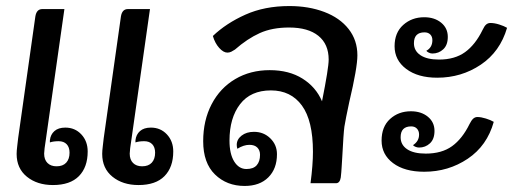

<svg xmlns="http://www.w3.org/2000/svg" viewBox="-20 -606 1734 635"><path d="M35 -97Q35 -107 37 -123Q39 -139 40 -149L97 -552Q101 -576 120 -576H193L132 -147Q126 -109 126 -98Q126 -78 137 -67Q148 -56 167 -56Q188 -56 199 -68Q210 -80 210 -101Q210 -119 200.5 -129Q191 -139 174 -139Q157 -139 145 -135V-142Q147 -161 160 -172.5Q173 -184 196 -184Q228 -184 249 -161.5Q270 -139 270 -105Q270 -53 241 -23.5Q212 6 155 6Q103 6 69 -21.5Q35 -49 35 -97ZM318 -97Q318 -107 320 -123Q322 -139 323 -149L380 -552Q384 -576 403 -576H476L415 -147Q409 -109 409 -98Q409 -78 420 -67Q431 -56 450 -56Q471 -56 482 -68Q493 -80 493 -101Q493 -119 483.5 -129Q474 -139 457 -139Q440 -139 428 -135V-142Q430 -161 443 -172.5Q456 -184 479 -184Q511 -184 532 -161.5Q553 -139 553 -105Q553 -53 524 -23.5Q495 6 438 6Q386 6 352 -21.5Q318 -49 318 -97Z M1162 -423Q1162 -382 1135 -268Q1123 -212 1119 -187Q1116 -165 1112 -87Q1111 -73 1110 -54.5Q1109 -36 1107 -19Q1104 0 1091 0H1007Q1015 -61 1015 -104Q1015 -207 978.5 -257Q942 -307 876 -307Q809 -307 774 -261.5Q739 -216 739 -141Q739 -97 754.5 -72Q770 -47 795 -47Q818 -47 829 -59.5Q840 -72 840 -94Q840 -109 831 -118Q822 -127 805 -127Q786 -127 765 -114Q763 -120 763 -127Q763 -145 779 -157.5Q795 -170 820 -170Q852 -170 874 -148.5Q896 -127 896 -96Q896 -48 867.5 -19.5Q839 9 789 9Q730 9 691 -29Q652 -67 652 -139Q652 -208 680 -261.5Q708 -315 758 -344.5Q808 -374 872 -374Q936 -374 980.5 -346Q1025 -318 1045 -271Q1067 -381 1067 -409Q1067 -460 1033 -487.5Q999 -515 936 -515Q880 -515 839 -496.5Q798 -478 757 -442Q751 -438 745 -435Q739 -432 732 -432Q719 -432 705 -447.5Q691 -463 684 -487Q728 -529 791.5 -557.5Q855 -586 937 -586Q1001 -586 1052.5 -566.5Q1104 -547 1133 -510Q1162 -473 1162 -423Z M1285 -453Q1285 -498 1313.5 -523.5Q1342 -549 1383 -549Q1417 -549 1439 -531Q1461 -513 1461 -484Q1461 -457 1446 -443Q1431 -429 1410 -429Q1404 -429 1398 -432Q1392 -435 1390 -438Q1410 -449 1410 -473Q1410 -485 1403 -492Q1396 -499 1384 -499Q1349 -499 1349 -463Q1349 -438 1370.5 -423.5Q1392 -409 1432 -409Q1484 -409 1518 -433.5Q1552 -458 1576 -507Q1582 -520 1588 -525Q1594 -530 1602 -530Q1615 -530 1631 -525Q1647 -520 1657 -514Q1634 -435 1570 -392Q1506 -349 1426 -349Q1362 -349 1323.5 -378Q1285 -407 1285 -453ZM1242 -141Q1242 -187 1270 -212.5Q1298 -238 1339 -238Q1373 -238 1395 -220Q1417 -202 1417 -173Q1417 -146 1402 -132Q1387 -118 1366 -118Q1360 -118 1354 -120.5Q1348 -123 1346 -126Q1366 -139 1366 -161Q1366 -173 1359 -180.5Q1352 -188 1340 -188Q1305 -188 1305 -152Q1305 -127 1326.5 -112.5Q1348 -98 1388 -98Q1441 -98 1475 -122.5Q1509 -147 1533 -196Q1539 -208 1545 -213.5Q1551 -219 1559 -219Q1571 -219 1587 -214Q1603 -209 1613 -203Q1591 -124 1527 -81Q1463 -38 1383 -38Q1318 -38 1280 -66.5Q1242 -95 1242 -141Z"/></svg>

Font: Krub Medium
Style: Italic
Weight: 500
Italic angle: -8°
Designer: Ekaluck Peanpanawate
Foundry: Cadson Demak Co.,Ltd.
Version: Version 1.000; ttfautohint (v1.6)